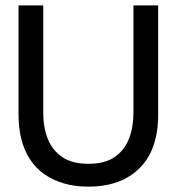

<svg xmlns="http://www.w3.org/2000/svg" viewBox="-20 -680 658 715"><path d="M309 15Q259 15 218 3Q177 -9 145.5 -31Q114 -53 92.5 -85.5Q71 -118 60 -160Q49 -202 49 -253V-660H141V-260Q141 -206 158 -163Q175 -120 212 -95Q249 -70 309 -70Q371 -70 407.5 -95.5Q444 -121 460.5 -164Q477 -207 477 -260V-660H569V-253Q569 -123 500 -54Q431 15 309 15Z"/></svg>

Font: Bricolage Grotesque 96pt ExtraBold 96pt
Style: Regular
Weight: 400
Version: Version 1.001;gftools[0.9.33.dev8+g029e19f]